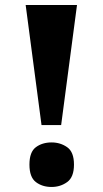

<svg xmlns="http://www.w3.org/2000/svg" viewBox="-20 -734 408 763"><path d="M145 -237 82 -714H286L223 -237ZM185 9Q148 9 122.5 -10.5Q97 -30 97 -80Q97 -130 122.5 -149Q148 -168 185 -168Q220 -168 247 -149Q274 -130 274 -80Q274 -30 247 -10.5Q220 9 185 9Z"/></svg>

Font: Noto Serif Hebrew SemiCondensed Black
Style: Regular
Weight: 900
Width: 4
Designer: Monotype Design Team
Foundry: Monotype Imaging Inc.
Version: Version 2.004; ttfautohint (v1.8.4.7-5d5b)